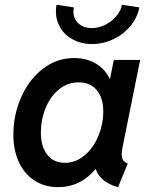

<svg xmlns="http://www.w3.org/2000/svg" viewBox="-20 -770 624 798"><path d="M35.6 -210.4Q35.6 -291.5 67.6 -365Q99.6 -438.5 157.5 -483.6Q215.3 -528.8 288.1 -528.8Q338.9 -528.8 377.7 -506.1Q416.5 -483.4 435.5 -443.4H437.5L453.1 -521H562.5L489.7 -159.7Q485.8 -140.1 485.8 -127.9Q485.8 -113.8 491.7 -104.5Q497.6 -95.2 511.2 -90.8L470.7 7.8Q435.5 -1 410.4 -21.2Q385.3 -41.5 378.4 -67.4H377.4Q314 7.8 221.7 7.8Q166.5 7.8 124.3 -19Q82 -45.9 58.8 -95.5Q35.6 -145 35.6 -210.4ZM409.2 -306.6Q409.2 -363.3 382.1 -395.5Q355 -427.7 307.1 -427.7Q260.7 -427.7 224.9 -398.2Q189 -368.7 169.4 -320.6Q149.9 -272.5 149.9 -218.8Q149.9 -160.6 176.3 -127Q202.6 -93.3 249.5 -93.3Q294.9 -93.3 331.5 -124.3Q368.2 -155.3 388.7 -204.6Q409.2 -253.9 409.2 -306.6ZM212.4 -722.7Q212.4 -738.3 214.8 -750L287.1 -739.3Q285.2 -727.5 285.2 -721.7Q285.2 -691.4 306.4 -672.4Q327.6 -653.3 362.3 -653.3Q390.6 -653.3 417.7 -667Q444.8 -680.7 463.6 -702.9Q482.4 -725.1 486.8 -750L559.1 -739.3Q550.8 -696.3 521.7 -661.4Q492.7 -626.5 450.4 -606.7Q408.2 -586.9 361.3 -586.9Q318.4 -586.9 284.2 -605Q250 -623 231.2 -654.1Q212.4 -685.1 212.4 -722.7Z"/></svg>

Font: Reddit Sans Vanilla SemiBold
Style: Italic
Weight: 600
Italic angle: -11.25°
Designer: Stephen Hutchings
Version: Version 1.013